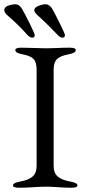

<svg xmlns="http://www.w3.org/2000/svg" viewBox="-42 -877 402 902"><path d="M119 -829Q119 -840 134.5 -847.5Q150 -855 169 -857H173Q190 -857 203 -836Q215 -816 239 -767Q263 -718 263 -713Q263 -700 252 -700Q239 -700 224 -718Q213 -730 182.5 -760Q152 -790 137 -803Q119 -819 119 -829ZM61 -836Q74 -814 97.5 -766.5Q121 -719 121 -712Q121 -700 110 -700Q97 -700 82 -718Q45 -760 -5 -803Q-22 -818 -22 -829Q-22 -852 27 -857H31Q48 -857 61 -836ZM130 -550Q130 -585 115.5 -600Q101 -615 63 -622Q30 -628 30 -642Q30 -653 59 -653Q87 -653 120.5 -651.5Q154 -650 176 -650Q196 -650 226.5 -651.5Q257 -653 285 -653Q314 -653 314 -642Q314 -628 281 -622Q242 -615 226 -599.5Q210 -584 210 -550V-98Q210 -64 229.5 -47.5Q249 -31 289 -24Q322 -18 322 -6Q322 5 293 5Q265 5 231.5 2.5Q198 0 176 0Q152 0 114 2.5Q76 5 48 5Q19 5 19 -6Q19 -18 52 -24Q92 -31 111 -47.5Q130 -64 130 -98Z"/></svg>

Font: EB Garamond SC 12
Style: Regular
Weight: 400
Version: Version 0.016 ; ttfautohint (v0.97) -l 8 -r 50 -G 200 -x 0 -